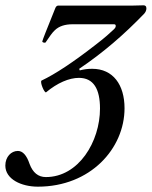

<svg xmlns="http://www.w3.org/2000/svg" viewBox="-39 -687 569 720"><path d="M103 13C300 13 428 -130 428 -281C428 -369 385 -429 307 -429C289 -429 275 -427 260 -423L258 -429C347 -489 425 -556 502 -636C507 -642 510 -648 510 -656C510 -664 505 -668 497 -667C476 -666 453 -666 411 -666H179C174 -666 170 -662 167 -653C134 -571 122 -541 120 -533C117 -528 130 -525 132 -528C146 -549 158 -566 166 -573C182 -589 205 -596 233 -596H388C392 -596 395 -595 395 -590C395 -585 393 -582 388 -577C373 -563 356 -547 322 -521C236 -454 168 -409 117 -385C109 -381 128 -336 134 -341C176 -376 220 -395 257 -395C312 -395 336 -353 336 -280C336 -156 256 -23 133 -23C104 -23 84 -40 72 -72C61 -105 46 -121 28 -121C3 -121 -19 -99 -19 -66C-19 -15 41 13 103 13Z"/></svg>

Font: Junicode Two Beta SemiCondensed Medium
Style: Italic
Weight: 500
Width: 4
Italic angle: -10°
Version: Version 1.063